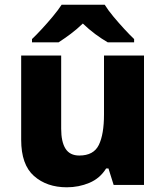

<svg xmlns="http://www.w3.org/2000/svg" viewBox="-20 -786 704 816"><path d="M592 -550V0H463L441 -70H431Q405 -28 360 -9Q315 10 264 10Q179 10 124.5 -38Q70 -86 70 -192V-550H240V-239Q240 -183 258.5 -154Q277 -125 317 -125Q378 -125 400 -170Q422 -215 422 -300V-550ZM425 -766Q439 -743 462 -715.5Q485 -688 508.5 -662.5Q532 -637 550 -620V-606H438Q412 -621 385 -641Q358 -661 332 -686Q306 -661 280.5 -642Q255 -623 229 -606H116V-620Q135 -638 158.5 -663.5Q182 -689 204.5 -716Q227 -743 242 -766Z"/></svg>

Font: Noto Kufi Arabic ExtraBold
Style: Regular
Weight: 800
Designer: Monotype Design Team, David Williams, Khaled Hosny
Foundry: Google LLC
Version: Version 2.109; ttfautohint (v1.8.4.7-5d5b)